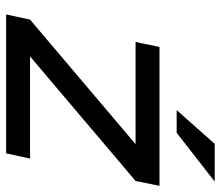

<svg xmlns="http://www.w3.org/2000/svg" viewBox="-67 -653 720 626"><g transform="rotate(90 293.0 -340.0)"><path d="M133 -500 117 -422H450L44 -78L27 0H480L497 -78H164L570 -422L586 -500ZM339 -556H413L572 -680H449Z"/></g></svg>

Font: LT Wave
Style: Italic
Weight: 400
Designer: Daniel Lyons
Version: Version 2.5 (Glyphs App)